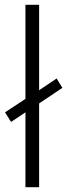

<svg xmlns="http://www.w3.org/2000/svg" viewBox="-20 -780 280 800"><path d="M86 0V-312L26 -272L1 -312L86 -368V-760H143V-404L216 -453L240 -414L143 -349V0Z"/></svg>

Font: Noto Sans Lao UI Light
Style: Regular
Weight: 300
Designer: Monotype Design Team
Foundry: Monotype Imaging Inc.
Version: Version 2.000; ttfautohint (v1.8.4.7-5d5b)